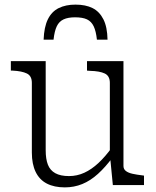

<svg xmlns="http://www.w3.org/2000/svg" viewBox="-20 -802 674 832"><path d="M307 -782Q265 -782 234.5 -767Q204 -752 187.5 -718.5Q171 -685 169 -630H212Q216 -667 226 -688Q236 -709 255.5 -718Q275 -727 305 -727Q338 -727 357 -718Q376 -709 386 -688Q396 -667 400 -630H446Q445 -685 428 -718.5Q411 -752 381 -767Q351 -782 307 -782ZM178 -537V-151Q178 -113 187.5 -88.5Q197 -64 219.5 -51.5Q242 -39 279 -39Q314 -39 345.5 -53.5Q377 -68 406.5 -95.5Q436 -123 465 -163L468 -120Q437 -78 404.5 -48.5Q372 -19 336.5 -4.5Q301 10 261 10Q215 10 183 -6.5Q151 -23 134.5 -57Q118 -91 118 -141V-443Q118 -473 96.5 -483.5Q75 -494 35 -496H27V-537ZM515 -537V-83Q515 -69 525.5 -61Q536 -53 554 -49Q572 -45 597 -42L604 -41V0H469L457 -123L456 -127V-443Q456 -473 434 -483.5Q412 -494 370 -495L357 -496V-537Z"/></svg>

Font: Roboto Serif 20pt ExtraLight
Style: Regular
Weight: 250
Version: Version 1.008